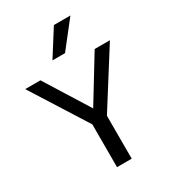

<svg xmlns="http://www.w3.org/2000/svg" viewBox="-220 -1038 1025 1150"><g transform="rotate(-30 293.0 -463.0)"><path d="M242.7 -295.9 0 -679.7H105.5L294.9 -376L480.5 -679.7H585.9L344.2 -296.9V0H242.7ZM340.8 -926.3H455.1L314.5 -747.1H227.5Z"/></g></svg>

Font: Inder
Style: Regular
Weight: 400
Designer: Irina Smirnova
Foundry: Irina Smirnova
Version: Version 1.001